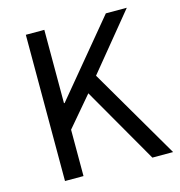

<svg xmlns="http://www.w3.org/2000/svg" viewBox="-100 -744 778 832"><g transform="rotate(-15 289.5 -328.0)"><path d="M90 0V-656H173V-327H176L449 -656H543L338 -406L575 0H482L286 -341L173 -208V0Z"/></g></svg>

Font: CV Source Sans
Style: Regular
Weight: 400
Designer: Paul D. Hunt
Foundry: Adobe Systems Incorporated
Version: Version 3.001